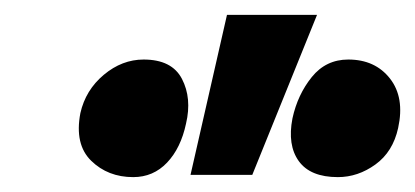

<svg xmlns="http://www.w3.org/2000/svg" viewBox="-20 -731 558 258"><path d="M236 -496 285 -711H406L319 -496ZM159 -493Q125 -493 102.5 -515Q80 -537 88 -579Q95 -610 119.5 -630.5Q144 -651 173 -651Q211 -651 224.5 -625Q238 -599 230 -565Q223 -532 204.5 -512.5Q186 -493 159 -493ZM434 -493Q397 -493 381.5 -514.5Q366 -536 373 -572Q380 -604 399 -627.5Q418 -651 448 -651Q484 -651 504 -625.5Q524 -600 515 -559Q508 -527 484.5 -510Q461 -493 434 -493Z"/></svg>

Font: Ysabeau Infant Black
Style: Italic
Weight: 900
Italic angle: -12°
Designer: Christian Thalmann (Catharsis Fonts)
Version: Version 2.001;gftools[0.9.30]; featfreeze: ss01,ss02,lnum